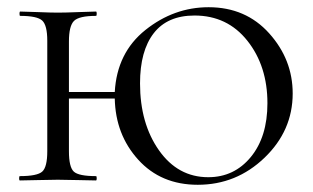

<svg xmlns="http://www.w3.org/2000/svg" viewBox="-20 -500 867 532"><path d="M558 -480Q661 -480 726 -407.5Q791 -335 791 -241Q791 -138 713 -63Q635 12 528 12Q426 12 363 -57.5Q300 -127 298 -227H171V-81Q171 -37 184.5 -24.5Q198 -12 246 -12Q248 -12 248 -6Q248 0 246 0Q233 0 197.5 -1Q162 -2 140 -2Q120 -2 84 -1Q48 0 35 0Q33 0 33 -6Q33 -12 35 -12Q83 -12 97 -24.5Q111 -37 111 -81V-387Q111 -430 97 -443Q83 -456 36 -456Q34 -456 34 -462Q34 -468 36 -468Q49 -468 84.5 -466.5Q120 -465 140 -465Q162 -465 198 -466.5Q234 -468 246 -468Q248 -468 248 -462Q248 -456 246 -456Q199 -456 185 -442Q171 -428 171 -385V-245H298Q304 -354 383 -417Q462 -480 558 -480ZM557 -9Q629 -9 675 -65Q721 -121 721 -214Q721 -317 665.5 -387Q610 -457 519 -457Q444 -457 406 -408Q368 -359 368 -269Q368 -158 420.5 -83.5Q473 -9 557 -9Z"/></svg>

Font: Cormorant SC
Style: Regular
Weight: 400
Designer: Christian Thalmann (Catharsis Fonts)
Version: Version 1.000;PS 002.000;hotconv 1.0.88;makeotf.lib2.5.64775